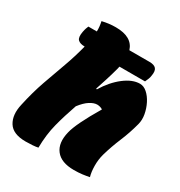

<svg xmlns="http://www.w3.org/2000/svg" viewBox="-181 -886 960 1022"><g transform="rotate(30 299.5 -375.0)"><path d="M122 7Q44 7 16.5 -37.5Q-11 -82 5 -151Q24 -238 49.5 -310.5Q75 -383 99.5 -450Q124 -517 142 -588Q113 -588 100 -601Q87 -614 94 -651Q97 -666 100 -674.5Q103 -683 106 -690H158Q159 -718 152 -750Q173 -755 193 -757.5Q213 -760 235 -760Q336 -760 358 -690H482Q511 -690 522.5 -676.5Q534 -663 528 -631Q527 -621 522.5 -610Q518 -599 513 -588H356Q354 -580 352 -571Q341 -530 329.5 -494Q318 -458 307 -425L312 -423Q351 -487 401 -525.5Q451 -564 497 -564Q520 -564 541 -545.5Q562 -527 577 -497.5Q592 -468 598 -435Q604 -402 596 -373Q580 -312 556 -255Q532 -198 515 -139Q505 -103 505.5 -65Q506 -27 514 0Q495 4 472 7Q449 10 420 10Q342 10 309 -32.5Q276 -75 294 -148Q308 -208 389 -344Q382 -349 372.5 -351.5Q363 -354 355 -354Q335 -354 310.5 -338.5Q286 -323 260 -289Q234 -215 216.5 -147.5Q199 -80 198 1Q185 4 164 5.5Q143 7 122 7Z"/></g></svg>

Font: Recursive Sn Csl St XBk
Style: Italic
Weight: 1000
Italic angle: -15°
Version: Version 1.085;hotconv 1.1.0;makeotfexe 2.6.0; ttfautohint (v